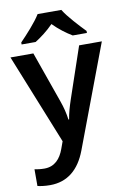

<svg xmlns="http://www.w3.org/2000/svg" viewBox="-106 -829 760 1132"><g transform="rotate(-10 273.5 -263.0)"><path d="M344 -766H202C175 -721 115 -656 78 -618V-606H162C197 -628 237 -658 272 -694C307 -658 349 -627 384 -606H469V-618C433 -655 371 -721 344 -766ZM0 -542 217 -2 201 42C181 97 146 138 84 138C61 138 39 135 25 132V232C43 236 67 240 100 240C204 240 275 180 316 72L547 -542H411L307 -236C294 -197 282 -156 277 -122H273C268 -160 259 -197 245 -236L137 -542Z"/></g></svg>

Font: Noto Sans Tai Tham SemiBold
Style: Regular
Weight: 600
Designer: Monotype Design Team 2013. Revised by David WIlliams 2020
Foundry: Monotype Imaging Inc.
Version: Version 2.002